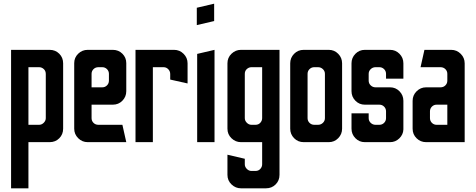

<svg xmlns="http://www.w3.org/2000/svg" viewBox="-20 -770 2577 1040"><path d="M40 250V-500H249Q280 -500 301 -479Q322 -458 322 -427V-73Q322 -42 301 -21Q280 0 249 0H134V250ZM134 -94H192Q206 -94 217 -105Q228 -116 228 -130V-369Q228 -386 217 -396Q206 -406 192 -406H134Z M455 0Q425 0 403.5 -21.5Q382 -43 382 -73V-428Q382 -458 403.5 -479Q425 -500 455 -500H591Q622 -500 643 -479Q664 -458 664 -428V-276Q664 -246 643 -224.5Q622 -203 591 -203H476V-130Q476 -115 486.5 -104.5Q497 -94 513 -94H643L664 0ZM476 -297H534Q549 -297 559.5 -307.5Q570 -318 570 -333V-370Q570 -385 559.5 -395.5Q549 -406 534 -406H513Q497 -406 486.5 -395.5Q476 -385 476 -370Z M714 0V-500H923Q953 -500 974.5 -478.5Q996 -457 996 -427V-318L902 -339V-369Q902 -384 891.5 -395Q881 -406 866 -406H808V0Z M1046 -634V-728L1140 -750V-656ZM1048 0V-478L1142 -500V0Z M1285 250Q1256 250 1234 229Q1212 208 1212 177V68L1306 90V120Q1306 134 1317 145Q1328 156 1342 156H1364Q1380 156 1390 145Q1400 134 1400 120V0H1285Q1256 0 1234 -21Q1212 -42 1212 -73V-427Q1212 -458 1234 -479Q1256 -500 1285 -500H1494V177Q1494 208 1473 229Q1452 250 1421 250ZM1342 -94H1364Q1380 -94 1390 -105Q1400 -116 1400 -130V-406H1342Q1328 -406 1317 -396Q1306 -386 1306 -370V-130Q1306 -116 1317 -105Q1328 -94 1342 -94Z M1625 0Q1594 0 1573 -21.5Q1552 -43 1552 -73V-427Q1552 -457 1573 -478.5Q1594 -500 1625 -500H1761Q1791 -500 1812 -478.5Q1833 -457 1833 -427V-73Q1833 -43 1812 -21.5Q1791 0 1761 0ZM1682 -94H1703Q1718 -94 1729 -104.5Q1740 -115 1740 -130V-370Q1740 -385 1729 -395.5Q1718 -406 1703 -406H1682Q1667 -406 1656.5 -395.5Q1646 -385 1646 -370V-130Q1646 -115 1656.5 -104.5Q1667 -94 1682 -94Z M1956 0Q1926 0 1905 -21.5Q1884 -43 1884 -73V-156H1977V-130Q1977 -115 1988 -104.5Q1999 -94 2014 -94H2035Q2050 -94 2060.5 -104.5Q2071 -115 2071 -130V-167Q2071 -182 2060.5 -192.5Q2050 -203 2035 -203H1956Q1926 -203 1905 -224.5Q1884 -246 1884 -276V-427Q1884 -457 1905 -478.5Q1926 -500 1956 -500H2093Q2123 -500 2144 -478.5Q2165 -457 2165 -427V-344H2071V-370Q2071 -385 2060.5 -395.5Q2050 -406 2035 -406H2014Q1999 -406 1988 -395.5Q1977 -385 1977 -370V-333Q1977 -318 1988 -307.5Q1999 -297 2014 -297H2093Q2123 -297 2144 -275.5Q2165 -254 2165 -224V-69Q2164 -41 2143 -20.5Q2122 0 2093 0Z M2288 0Q2258 0 2236.5 -21Q2215 -42 2215 -73V-224Q2215 -254 2236.5 -275.5Q2258 -297 2288 -297H2366Q2382 -297 2392.5 -307.5Q2403 -318 2403 -333V-370Q2403 -385 2392.5 -395.5Q2382 -406 2366 -406H2258L2279 -500H2424Q2454 -500 2475.5 -478.5Q2497 -457 2497 -427V0ZM2345 -94H2403V-203H2345Q2330 -203 2319.5 -192.5Q2309 -182 2309 -167V-130Q2309 -115 2319.5 -104.5Q2330 -94 2345 -94Z"/></svg>

Font: Odibee Sans
Style: Regular
Weight: 400
Designer: James Barnard - Barnard Co. Limited
Version: Version 2.001; ttfautohint (v1.8.3)